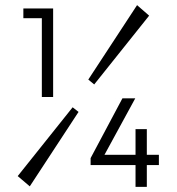

<svg xmlns="http://www.w3.org/2000/svg" viewBox="-20 -715 689 748"><path d="M263 -297 286 -279 96 11 49 -29ZM347 -386 324 -405 514 -695 561 -654ZM143 -337V-682H187V-337ZM71 -644V-682H182V-644ZM333 -99 457 -332H507L380 -99ZM333 -72V-99L348 -112H599V-72ZM508 13V-212H552V13Z"/></svg>

Font: Outfit Thin ExtraLight
Style: Regular
Weight: 250
Version: Version 1.100;gftools[0.9.27]